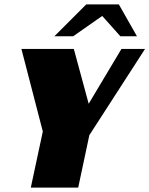

<svg xmlns="http://www.w3.org/2000/svg" viewBox="-20 -859 684 879"><path d="M644 -635H536L386 -384L318 -635H78L176 -257L121 0H338L389 -240ZM315 -693 448 -786 531 -693H607L524 -839H375L229 -693Z"/></svg>

Font: Racing Sans One
Style: Regular
Weight: 400
Designer: Pablo Impallari, Rodrigo Fuenzalida
Foundry: Pablo Impallari, Rodrigo Fuenzalida
Version: Version 1.001